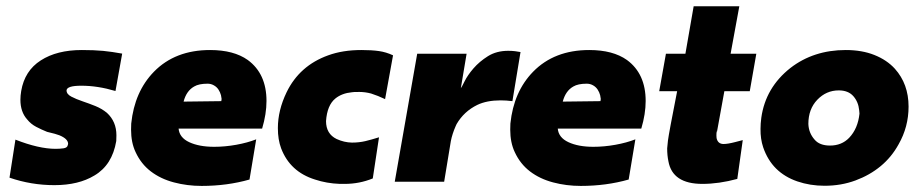

<svg xmlns="http://www.w3.org/2000/svg" viewBox="-20 -583 2950 616"><path d="M154.5 11Q80 11 10.5 -13L29.5 -135Q104.5 -105.5 158.5 -105.5Q172 -105.5 184 -107.2Q196 -109 197.5 -117.5L198.5 -121.5Q198.5 -137.5 170.5 -149Q161 -153 131 -160Q113.5 -167 96.2 -176Q79 -185 67 -200Q45.5 -224 45.5 -263Q45.5 -276 48 -291Q59 -356 110.8 -389.2Q162.5 -422.5 242.5 -422.5Q282.5 -422.5 310.8 -419.8Q339 -417 372 -411L350.5 -291Q293.5 -308 241 -308Q194.5 -308 193.5 -293Q193.5 -281 208.8 -273Q224 -265 244.8 -258Q265.5 -251 286 -242.8Q306.5 -234.5 323 -221Q353.5 -193 353.5 -149L353 -130.5Q340 -53.5 283 -20Q232 11 154.5 11Z M627 13.5Q580.5 13.5 538 2.2Q495.5 -9 464 -33Q432.5 -57 415 -95Q400.5 -125.5 400.5 -167L401 -186.5Q411.5 -289 474 -353Q542 -422.5 654 -422.5Q730 -422.5 775 -390.5Q835 -346.5 835 -259Q835 -217.5 821 -170.5H553Q555.5 -141.5 587.2 -126.8Q619 -112 667 -112Q702 -112 738 -118.5Q774 -125 802 -136L780.5 -7Q708.5 13.5 627 13.5ZM569 -257 690 -258.5 691 -265.5 689 -277.5Q686.5 -287 681 -295.5Q675.5 -304 666.2 -309.2Q657 -314.5 646 -314.5Q618 -314.5 603 -305.5Q578 -291.5 569 -257Z M1086 7H1070.5Q1028 5.5 990.5 -7Q910.5 -32 882 -107Q871.5 -135 871.5 -172Q871.5 -229 899.5 -287Q941 -372.5 1033 -405.5Q1079.5 -422.5 1139.5 -422.5Q1172.5 -422.5 1195.5 -419.2Q1218.5 -416 1241 -405.5L1215.5 -265Q1192.5 -276 1170.5 -283Q1151.5 -288 1133 -288Q1112 -288 1109 -287Q1077 -284 1056 -267Q1029.5 -245.5 1026 -194.5Q1026 -153.5 1060 -137Q1084 -126 1109 -125.5Q1132 -125.5 1152 -130.2Q1172 -135 1196 -142.5L1176 -10.5Q1133 7 1086 7Z M1405 0H1246.5L1318.5 -410.5H1477L1458.5 -300Q1461 -302.5 1470.5 -322Q1480 -341.5 1499 -363.5Q1518 -385.5 1545.5 -402.8Q1573 -420 1610.5 -420Q1622.5 -420 1632.2 -418.8Q1642 -417.5 1650 -416L1624 -258.5Q1604 -261 1586 -261Q1542 -261 1511.5 -246.5Q1468.5 -225.5 1445 -185L1442 -178.5Q1431 -153.5 1426.5 -130.5Z M1843.5 13.5Q1797 13.5 1754.5 2.2Q1712 -9 1680.5 -33Q1649 -57 1631.5 -95Q1617 -125.5 1617 -167L1617.5 -186.5Q1628 -289 1690.5 -353Q1758.5 -422.5 1870.5 -422.5Q1946.5 -422.5 1991.5 -390.5Q2051.5 -346.5 2051.5 -259Q2051.5 -217.5 2037.5 -170.5H1769.5Q1772 -141.5 1803.8 -126.8Q1835.5 -112 1883.5 -112Q1918.5 -112 1954.5 -118.5Q1990.5 -125 2018.5 -136L1997 -7Q1925 13.5 1843.5 13.5ZM1785.5 -257 1906.5 -258.5 1907.5 -265.5 1905.5 -277.5Q1903 -287 1897.5 -295.5Q1892 -304 1882.8 -309.2Q1873.5 -314.5 1862.5 -314.5Q1834.5 -314.5 1819.5 -305.5Q1794.5 -291.5 1785.5 -257Z M2233.5 7Q2137.5 7 2124.5 -65.5Q2120.5 -84.5 2120.5 -107L2123 -132Q2126 -156 2152.5 -290.5H2095L2116.5 -410.5H2179L2205.5 -563H2352L2324 -410.5H2406.5L2385.5 -290.5H2304L2280 -158.5L2280.5 -165.5Q2278 -156 2278.5 -148L2279 -140Q2283 -121 2301.5 -121Q2308 -121 2317.2 -122.5Q2326.5 -124 2338.8 -127.2Q2351 -130.5 2363 -133.5L2345.5 -9Q2286.5 7 2233.5 7Z M2625.5 13Q2579 13 2538.2 -1Q2497.5 -15 2470 -42.2Q2442.5 -69.5 2428.5 -110.5Q2419.5 -137.5 2420 -169.5Q2420 -186.5 2422.5 -205Q2436 -302 2516 -365Q2590.5 -422.5 2693.5 -422.5Q2745.5 -422.5 2785.5 -406.5Q2825.5 -390.5 2851 -362.5Q2895 -313.5 2895 -241Q2895 -176 2863 -120Q2840.5 -79 2805.5 -50Q2770.5 -21 2724.5 -4Q2678.5 13 2625.5 13ZM2643 -116Q2680.5 -116 2704.5 -141Q2732.5 -170.5 2737.5 -218.5L2736.5 -229.5Q2734 -256 2717.8 -274.5Q2701.5 -293 2671 -293Q2631 -293 2602.2 -263Q2573.5 -233 2573.5 -185.5Q2574.5 -156.5 2593.5 -135Q2609.5 -116 2643 -116Z"/></svg>

Font: Lucymar Sans ExtraBold
Style: Italic
Weight: 800
Italic angle: -10°
Foundry: The League of Moveable Type (original font) / Main changes by Cristiano Sobral with portions from Mirco Monsees
Version: Version 2.00;August 30, 2020;FontCreator 13.0.0.2681 64-bit